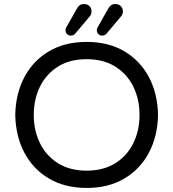

<svg xmlns="http://www.w3.org/2000/svg" viewBox="-20 -914 852 944"><path d="M406 10Q299 10 221 -36Q143 -82 100 -163Q57 -244 55 -349Q57 -454 100 -535Q143 -616 221 -662Q299 -708 406 -708Q513 -708 591 -662Q669 -616 712 -535Q755 -454 757 -349Q755 -244 712 -163Q669 -82 591 -36Q513 10 406 10ZM406 -75Q489 -75 547 -111.5Q605 -148 635.5 -210Q666 -272 666 -349Q666 -426 635.5 -488Q605 -550 547 -586.5Q489 -623 406 -623Q323 -623 265 -586.5Q207 -550 176.5 -488Q146 -426 146 -349Q146 -272 176.5 -210Q207 -148 265 -111.5Q323 -75 406 -75ZM483 -739Q471 -739 463.5 -746.5Q456 -754 456 -766Q456 -772 459 -777.5Q462 -783 463 -785L514 -875Q519 -883 526.5 -888.5Q534 -894 547 -894Q564 -894 574 -884Q584 -874 584 -857Q584 -843 574 -832L505 -750Q496 -739 483 -739ZM329 -739Q317 -739 309.5 -746.5Q302 -754 302 -766Q302 -772 305 -777.5Q308 -783 309 -785L360 -875Q365 -883 372.5 -888.5Q380 -894 393 -894Q410 -894 420 -884Q430 -874 430 -857Q430 -843 420 -832L351 -750Q342 -739 329 -739Z"/></svg>

Font: Varela Round
Style: Regular
Weight: 400
Designer: Joe Prince, Avraham Cornfeld
Foundry: Joe Prince, Avraham Cornfeld
Version: Version 3.010; ttfautohint (v1.8.4.7-5d5b)